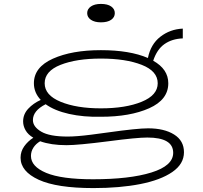

<svg xmlns="http://www.w3.org/2000/svg" viewBox="-20 -740 1034 980"><path d="M919 37Q919 97 859.5 138Q800 179 696 199.5Q592 220 457 220Q270 220 177.5 177.5Q85 135 85 65Q85 33 103.5 7Q122 -19 150 -37Q123 -53 110.5 -75Q98 -97 98 -120Q98 -157 124 -185Q150 -213 188 -230Q153 -267 153 -315Q153 -397 250 -440.5Q347 -484 495 -484Q642 -484 735 -444Q749 -514 798.5 -552.5Q848 -591 913 -594V-544Q858 -542 819.5 -515Q781 -488 762 -430Q839 -387 839 -315Q839 -231 741.5 -187.5Q644 -144 495 -144Q406 -142 332.5 -158.5Q259 -175 213 -208Q148 -175 148 -127Q148 -93 190.5 -68Q233 -43 325 -43Q371 -43 445 -52.5Q519 -62 531 -64Q680 -85 736 -85Q818 -85 868.5 -53.5Q919 -22 919 37ZM208 -315Q208 -254 289.5 -220.5Q371 -187 495 -187Q621 -187 703 -220.5Q785 -254 785 -315Q785 -377 703.5 -409Q622 -441 495 -441Q370 -441 289 -409Q208 -377 208 -315ZM864 40Q864 -38 732 -38Q678 -38 534 -19Q378 1 320 1Q240 1 185 -19Q163 -6 150.5 13.5Q138 33 138 56Q138 110 216 142.5Q294 175 455 175Q641 175 752.5 140.5Q864 106 864 40ZM425 -673Q425 -694 444 -707Q463 -720 495 -720Q529 -720 547.5 -707Q566 -694 566 -673Q566 -652 547.5 -639Q529 -626 495 -626Q463 -626 444 -639Q425 -652 425 -673Z"/></svg>

Font: BioRhyme Expanded Light
Style: Regular
Weight: 300
Width: 7
Designer: Aoife Mooney
Foundry: Aoife Mooney Type
Version: Version 1.001